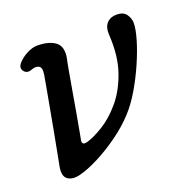

<svg xmlns="http://www.w3.org/2000/svg" viewBox="-96 -585 691 692"><g transform="rotate(-20 249.0 -238.5)"><path d="M97 9Q68 16 50.5 3.5Q33 -9 40 -46Q42 -57 48.5 -90Q55 -123 63 -166.5Q71 -210 79 -253.5Q87 -297 93 -330.5Q99 -364 101 -376Q105 -402 93 -408Q81 -414 64 -407Q45 -400 34.5 -413.5Q24 -427 36 -442Q50 -459 72 -470.5Q94 -482 113 -482Q157 -482 181.5 -464Q206 -446 198 -402Q196 -395 190.5 -364.5Q185 -334 178 -293.5Q171 -253 164 -212.5Q157 -172 151.5 -143Q146 -114 145 -108Q141 -87 165 -94Q192 -102 228.5 -124.5Q265 -147 299 -187Q333 -227 354 -287Q375 -347 370 -428Q368 -459 382 -474Q396 -489 420 -489Q446 -489 457 -473Q468 -457 468 -440Q468 -416 456.5 -377Q445 -338 425.5 -293.5Q406 -249 381.5 -207.5Q357 -166 330 -137Q300 -104 258 -73.5Q216 -43 173 -21Q130 1 97 9Z"/></g></svg>

Font: TsukuhouMincho
Style: Regular
Weight: 400
Designer: Iose
Foundry: Typographish
Version: Version 1.001; ttfautohint (v1.8.3)